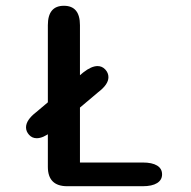

<svg xmlns="http://www.w3.org/2000/svg" viewBox="-20 -644 659 664"><path d="M107 -166Q91 -166 80.5 -177.8Q70 -189.5 70 -203.5Q70 -229 105 -256L268 -393.5Q296 -415.5 317.5 -415.5Q333 -415.5 344 -403.8Q355 -392 355 -377Q355 -352 320 -325.5L156.5 -187.5Q129 -166 107 -166ZM256.5 -82H473.5Q506 -82 523.2 -71.5Q540.5 -61 540.5 -41Q540.5 -21.5 523.2 -10.8Q506 0 473.5 0H212.5Q145.5 0 145.5 -67V-557Q145.5 -624 201 -624Q256.5 -624 256.5 -557Z"/></svg>

Font: Sono ExtraLight Monospace Medium
Style: Regular
Weight: 500
Version: Version 2.112